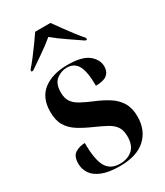

<svg xmlns="http://www.w3.org/2000/svg" viewBox="-193 -847 808 938"><g transform="rotate(-30 211.0 -378.0)"><path d="M199 10Q136 10 98 -5.5Q60 -21 43.5 -46.5Q27 -72 27 -102Q27 -145 51.5 -159.5Q76 -174 105 -174Q105 -80 128 -40Q151 0 204 0Q248 0 275 -24Q302 -48 302 -98Q302 -132 288.5 -152.5Q275 -173 248.5 -187.5Q222 -202 184 -219Q138 -239 104.5 -260Q71 -281 53 -311.5Q35 -342 35 -389Q35 -469 86 -508Q137 -547 222 -547Q304 -547 339.5 -518Q375 -489 375 -450Q375 -421 355.5 -405Q336 -389 292 -389Q292 -469 273 -503Q254 -537 212 -537Q181 -537 154 -516.5Q127 -496 127 -446Q127 -414 140 -394Q153 -374 180.5 -359Q208 -344 251 -326Q292 -309 324 -288Q356 -267 374.5 -236Q393 -205 393 -158Q393 -81 343.5 -35.5Q294 10 199 10ZM54 -616Q71 -635 91.5 -661.5Q112 -688 132 -716Q152 -744 167 -766H253Q269 -744 289 -716Q309 -688 329.5 -661.5Q350 -635 367 -616V-606H358Q328 -627 285.5 -655.5Q243 -684 210 -712Q177 -684 135 -655.5Q93 -627 63 -606H54Z"/></g></svg>

Font: Noto Serif Display Condensed
Style: Bold
Weight: 700
Width: 3
Designer: Monotype Design Team
Foundry: Monotype Imaging Inc.
Version: Version 2.009